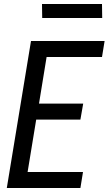

<svg xmlns="http://www.w3.org/2000/svg" viewBox="-20 -940 543 960"><path d="M14 0 135 -735H503L490 -655H213L175 -422H396L382 -342H161L118 -80H395L382 0ZM191 -850 190 -920H490L491 -850Z"/></svg>

Font: Iosevka Medium Oblique
Style: Regular
Weight: 500
Italic angle: -9°
Monospace: yes
Designer: Belleve Invis
Foundry: Belleve Invis
Version: Version 32.5.0; ttfautohint (v1.8.4)